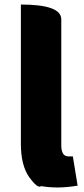

<svg xmlns="http://www.w3.org/2000/svg" viewBox="-20 -819 372 846"><path d="M322 -1Q234 14 161 1Q147 14 109 -38Q72 -90 72 -185V-799Q250 -799 250 -734V-179Q250 -130 281 -130H301L322 -1Z"/></svg>

Font: Swei Half Moon CJK SC
Style: Black
Weight: 900
Version: Version 2.071